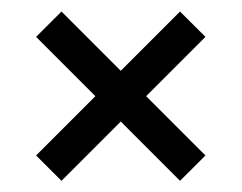

<svg xmlns="http://www.w3.org/2000/svg" viewBox="-20 -411 428 340"><path d="M88.9 -90.8 343.8 -345.7 298.8 -390.6 43.9 -135.7ZM298.8 -90.8 343.8 -135.7 88.9 -390.6 43.9 -345.7Z"/></svg>

Font: Markazi Text
Style: Regular
Weight: 400
Designer: Borna Izadpanah (Arabic designer), Fiona Ross (Arabic design director) and Florian Runge (Latin designer)
Foundry: Borna Izadpanah and Florian Runge
Version: Version 1.000